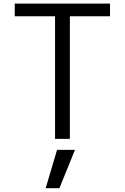

<svg xmlns="http://www.w3.org/2000/svg" viewBox="-20 -750 674 1037"><path d="M574.2 -662.1H357.4V0H277.3V-662.1H59.6V-730.5H574.2ZM288.1 59.6H384.8L300.8 266.6H226.6Z"/></svg>

Font: Gen Shin Gothic Normal
Style: Regular
Weight: 300
Designer: [Source Han Sans]
Ryoko NISHIZUKA  (kana & ideographs); Paul D. Hunt (Latin, Greek & Cyrillic); Wenlong ZHANG  (bopomofo
Version: Version 1.002.20150607